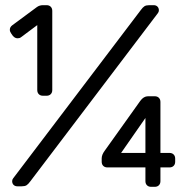

<svg xmlns="http://www.w3.org/2000/svg" viewBox="-20 -720 757 742"><path d="M146 -350Q136 -350 130 -356Q124 -362 124 -372V-623L61 -576Q56 -572 48 -572Q38 -572 30 -581L23 -591Q18 -598 18 -605Q18 -615 27 -622L123 -693Q133 -700 146 -700H160Q170 -700 176 -694Q182 -688 182 -678V-372Q182 -362 176 -356Q170 -350 160 -350ZM47 0Q38 0 32.5 -5.5Q27 -11 27 -20Q27 -26 31 -31L524 -681Q532 -692 538.5 -696Q545 -700 557 -700H574Q583 -700 588.5 -694.5Q594 -689 594 -680Q594 -674 590 -669L97 -19Q89 -8 82.5 -4Q76 0 64 0ZM564 2Q554 2 548 -4Q542 -10 542 -20V-73H395Q385 -73 379 -79Q373 -85 373 -95V-108Q373 -122 385 -138L522 -330Q535 -348 552 -348H578Q588 -348 594 -342Q600 -336 600 -326V-129H635Q645 -129 651 -123Q657 -117 657 -107V-95Q657 -85 651 -79Q645 -73 635 -73H600V-20Q600 -10 594 -4Q588 2 578 2ZM448 -129H542V-264Z"/></svg>

Font: Rubik AZ
Style: Regular
Weight: 300
Designer: Hubert and Fischer
Foundry: Hubert & Fischer
Version: Version 2.000